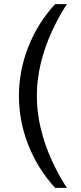

<svg xmlns="http://www.w3.org/2000/svg" viewBox="-20 -756 395 933"><path d="M248 157Q163 64 117.5 -51.5Q72 -167 72 -290Q72 -412 117.5 -528Q163 -644 248 -736H305Q265 -675 231.5 -602Q198 -529 178.5 -449.5Q159 -370 159 -290Q159 -210 178.5 -130Q198 -50 231.5 23Q265 96 305 157Z"/></svg>

Font: Archivo SemiBold
Style: Regular
Weight: 400
Version: Version 2.001